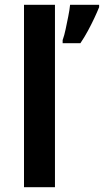

<svg xmlns="http://www.w3.org/2000/svg" viewBox="-20 -780 433 800"><path d="M209 0H80V-760H209ZM393 -750Q385 -730 373 -704.5Q361 -679 346.5 -652Q332 -625 315 -600H241V-613Q248 -632 253.5 -658.5Q259 -685 264.5 -712Q270 -739 272 -760H393Z"/></svg>

Font: Noto Sans Adlam Unjoined SemiBold
Style: Regular
Weight: 600
Version: Version 3.001